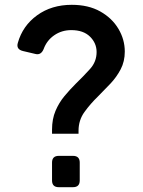

<svg xmlns="http://www.w3.org/2000/svg" viewBox="-20 -777 595 797"><path d="M196 -222V-239Q196 -283 210.5 -317Q225 -351 247.5 -378Q270 -405 294 -429Q327 -461 354 -491Q381 -521 381 -561Q381 -598 353.5 -625Q326 -652 276 -652Q236 -652 205 -630.5Q174 -609 161 -573Q150 -547 127 -553L76 -565Q46 -572 54 -599Q74 -670 134 -713.5Q194 -757 278 -757Q347 -757 396 -729.5Q445 -702 471.5 -657.5Q498 -613 498 -563Q498 -522 481 -489.5Q464 -457 438.5 -430Q413 -403 387 -377Q355 -346 330.5 -312Q306 -278 306 -234V-222ZM224 0Q196 0 196 -28V-102Q196 -130 224 -130H283Q311 -130 311 -102V-28Q311 0 283 0Z"/></svg>

Font: Pitagon Sans Text SemiBold
Style: Regular
Weight: 600
Designer: Travis Tran
Foundry: Pitagon
Version: Version 1.001; ttfautohint (v1.8.4.7-5d5b);gftools[0.9.26]